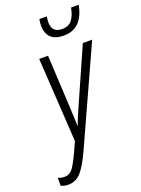

<svg xmlns="http://www.w3.org/2000/svg" viewBox="-219 -999 793 1083"><g transform="rotate(-20 177.5 -458.0)"><path d="M398 -925H352Q344 -880 324 -854Q304 -828 264 -828Q203 -828 203 -890Q203 -905 206 -925H162Q158 -908 158 -888Q158 -790 261 -790Q372 -790 398 -925ZM142 -142 402 -714H346L199 -382Q187 -356 176.5 -330Q166 -304 158 -282Q158 -301 156.5 -330Q155 -359 154 -386L137 -714H84L115 -210Q68 -103 46 -71.5Q24 -40 -7 -40Q-31 -40 -47 -49V-1Q-30 9 -3 9Q44 9 75.5 -28Q107 -65 142 -142Z"/></g></svg>

Font: Noto Sans Display Condensed Light
Style: Italic
Weight: 300
Width: 3
Designer: Monotype Design team
Foundry: Monotype Imaging Inc.
Version: 1.000